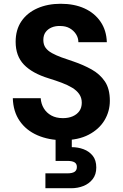

<svg xmlns="http://www.w3.org/2000/svg" viewBox="-20 -732 653 1019"><path d="M314 12Q239 12 179 -14Q119 -40 84.5 -90Q50 -140 48 -211H196Q198 -181 212.5 -157Q227 -133 252.5 -119Q278 -105 314 -105Q344 -105 366.5 -115Q389 -125 401.5 -143Q414 -161 414 -187Q414 -213 400.5 -232.5Q387 -252 363 -266.5Q339 -281 307 -293Q275 -305 239 -316Q151 -343 107 -389Q63 -435 63 -510Q63 -574 93.5 -619Q124 -664 178.5 -688Q233 -712 302 -712Q374 -712 428 -687.5Q482 -663 513.5 -617Q545 -571 547 -508H396Q396 -531 383.5 -550.5Q371 -570 350 -582Q329 -594 300 -594Q275 -595 254.5 -586.5Q234 -578 222 -561.5Q210 -545 210 -520Q210 -495 222 -478.5Q234 -462 256 -450Q278 -438 306.5 -427.5Q335 -417 369 -406Q422 -388 466 -363.5Q510 -339 536.5 -300Q563 -261 563 -197Q563 -141 534.5 -93.5Q506 -46 450.5 -17Q395 12 314 12ZM221 267V188H338Q363 188 375.5 180Q388 172 388 154Q388 137 375.5 129.5Q363 122 338 122H275V-4H361V49Q394 49 423.5 60Q453 71 472 94.5Q491 118 491 157Q491 194 472 218.5Q453 243 423 255Q393 267 358 267Z"/></svg>

Font: DM Sans 11pt ExtraBold
Style: Regular
Weight: 800
Version: Version 4.004;gftools[0.9.30]